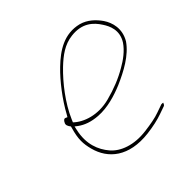

<svg xmlns="http://www.w3.org/2000/svg" viewBox="-151 -712 895 895"><g transform="rotate(-45 297.0 -264.0)"><path d="M107 -282C98 -270 106 -257 114 -247L112 -239C95 -181 97 -149 108 -107C131 -19 206 45 343 29C384 24 420 16 448 6L488 -8C490 -9 493 -12 495 -18C497 -20 498 -21 493 -22H485L445 -8C418 2 383 8 344 13C261 24 196 -1 162 -41C128 -81 104 -138 122 -217L126 -235L139 -225C164 -207 195 -195 239 -192C298 -188 358 -207 406 -227C470 -255 538 -291 576 -346C608 -400 593 -452 570 -486C549 -516 520 -544 480 -555C396 -576 331 -533 275 -479C228 -434 174 -364 139 -299L133 -289L124 -293C118 -296 113 -292 107 -283ZM134 -254 140 -268C172 -343 232 -419 284 -469C324 -507 364 -537 417 -543C492 -552 531 -514 555 -476C572 -450 595 -404 562 -352C540 -319 504 -293 472 -275C428 -249 378 -229 324 -215C241 -193 170 -219 134 -254ZM140 -268Z"/></g></svg>

Font: Stray Cat
Style: ExLtObl
Weight: 200
Version: Version 1.0